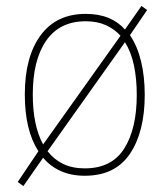

<svg xmlns="http://www.w3.org/2000/svg" viewBox="-20 -585 568 650"><path d="M470 -264Q470 -139 420 -64.5Q370 10 267 10Q221 10 185.5 -6Q150 -22 126 -51L59 45L40 31L110 -73Q64 -144 64 -265Q64 -393 117.5 -465.5Q171 -538 270 -538Q314 -538 347 -524.5Q380 -511 403 -485L459 -565L478 -551L420 -466Q445 -429 457.5 -377.5Q470 -326 470 -264ZM91 -265Q91 -160 126 -96L388 -464Q367 -487 338 -500Q309 -513 270 -513Q182 -513 136.5 -447.5Q91 -382 91 -265ZM443 -264Q443 -318 433.5 -363.5Q424 -409 403 -442L141 -73Q163 -45 194 -30Q225 -15 267 -15Q358 -15 400.5 -82Q443 -149 443 -264Z"/></svg>

Font: Noto Sans Bengali SemiCondensed Thin
Style: Regular
Weight: 100
Width: 4
Designer: Joana Ranito - Universal Thirst; Jelle Bosma - Monotype Design Team
Foundry: Universal Thirst ehf.
Version: Version 3.000; ttfautohint (v1.8.4.7-5d5b)